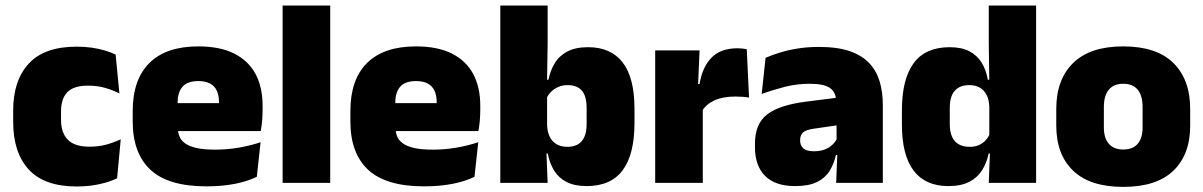

<svg xmlns="http://www.w3.org/2000/svg" viewBox="-20 -680 4475 714"><path d="M265.5 13.5Q145 13.5 87 -49.5Q29 -112.5 29 -227V-269.5Q29 -380.5 87 -443.5Q145 -506.5 265 -506.5Q294.5 -506.5 321 -502.8Q347.5 -499 370 -492.2Q392.5 -485.5 410 -477L424 -332.5Q399.5 -345 371 -353.2Q342.5 -361.5 307.5 -361.5Q253.5 -361.5 230.2 -337Q207 -312.5 207 -266.5V-234Q207 -186 232.5 -160.2Q258 -134.5 312.5 -134.5Q346.5 -134.5 374.2 -142Q402 -149.5 429 -162L415.5 -17Q388 -3.5 349 5Q310 13.5 265.5 13.5Z M747.5 13Q606 13 539.8 -48.5Q473.5 -110 473.5 -228.5V-267Q473.5 -384.5 535.8 -446Q598 -507.5 717.5 -507.5Q797 -507.5 850 -481.2Q903 -455 929.8 -405.8Q956.5 -356.5 956.5 -287V-271.5Q956.5 -251.5 954.8 -230.8Q953 -210 949.5 -192.5H791Q793 -223 793.8 -250Q794.5 -277 794.5 -298.5Q794.5 -324.5 786.5 -342.2Q778.5 -360 761.5 -369.2Q744.5 -378.5 717.5 -378.5Q677 -378.5 658.8 -357.5Q640.5 -336.5 640.5 -298V-253.5L641.5 -234.5V-203.5Q641.5 -188 647 -173.5Q652.5 -159 667.2 -147.8Q682 -136.5 709.2 -130Q736.5 -123.5 780 -123.5Q824.5 -123.5 867 -130.8Q909.5 -138 949 -151L935 -22.5Q900.5 -5.5 852.8 3.8Q805 13 747.5 13ZM914 -192.5H567V-296.5H914Z M1208 0H1031V-659.5H1208Z M1557 13Q1415.5 13 1349.2 -48.5Q1283 -110 1283 -228.5V-267Q1283 -384.5 1345.2 -446Q1407.5 -507.5 1527 -507.5Q1606.5 -507.5 1659.5 -481.2Q1712.5 -455 1739.2 -405.8Q1766 -356.5 1766 -287V-271.5Q1766 -251.5 1764.2 -230.8Q1762.5 -210 1759 -192.5H1600.5Q1602.5 -223 1603.2 -250Q1604 -277 1604 -298.5Q1604 -324.5 1596 -342.2Q1588 -360 1571 -369.2Q1554 -378.5 1527 -378.5Q1486.5 -378.5 1468.2 -357.5Q1450 -336.5 1450 -298V-253.5L1451 -234.5V-203.5Q1451 -188 1456.5 -173.5Q1462 -159 1476.8 -147.8Q1491.5 -136.5 1518.8 -130Q1546 -123.5 1589.5 -123.5Q1634 -123.5 1676.5 -130.8Q1719 -138 1758.5 -151L1744.5 -22.5Q1710 -5.5 1662.2 3.8Q1614.5 13 1557 13ZM1723.5 -192.5H1376.5V-296.5H1723.5Z M2161.5 12Q2117 12 2087.5 -3Q2058 -18 2041 -45.2Q2024 -72.5 2017 -109H1974.5L2014.5 -216.5Q2015 -191 2023.8 -172.5Q2032.5 -154 2049.2 -144Q2066 -134 2090 -134Q2125.5 -134 2143.5 -155.2Q2161.5 -176.5 2161.5 -219V-279Q2161.5 -322 2144 -342.8Q2126.5 -363.5 2091 -363.5Q2072 -363.5 2056 -356.5Q2040 -349.5 2028.5 -337.8Q2017 -326 2011.5 -311.5L1971 -383.5H2019.5Q2026.5 -417.5 2043 -445Q2059.5 -472.5 2089.8 -488.5Q2120 -504.5 2167 -504.5Q2252 -504.5 2295.8 -447.5Q2339.5 -390.5 2339.5 -275.5V-223Q2339.5 -106.5 2295.8 -47.2Q2252 12 2161.5 12ZM2016.5 0H1840.5V-659.5H2016.5V-517L2014 -352L2014.5 -340V-158L2011.5 -128.5Z M2591 -267.5 2540 -367.5H2581.5Q2591.5 -430 2625.5 -465.2Q2659.5 -500.5 2723 -500.5Q2732.5 -500.5 2740.8 -499.5Q2749 -498.5 2757 -497L2765.5 -317Q2755.5 -319 2741.8 -320Q2728 -321 2715 -321Q2668 -321 2637 -306.8Q2606 -292.5 2591 -267.5ZM2593.5 0H2416.5V-492.5H2581.5L2574.5 -329.5H2593.5Z M3263 0H3089.5L3094.5 -126L3091 -130.5V-283.5L3089.5 -301.5Q3089.5 -336 3067.2 -352.2Q3045 -368.5 2991.5 -368.5Q2943 -368.5 2898.2 -357Q2853.5 -345.5 2812.5 -330.5L2827 -465Q2852 -476 2882.5 -485.2Q2913 -494.5 2949 -500Q2985 -505.5 3025.5 -505.5Q3094 -505.5 3139.8 -489.8Q3185.5 -474 3212.5 -445.2Q3239.5 -416.5 3251.2 -377Q3263 -337.5 3263 -290ZM2937 12Q2863 12 2825.2 -25.8Q2787.5 -63.5 2787.5 -133V-145.5Q2787.5 -219.5 2832.8 -254.5Q2878 -289.5 2977.5 -302L3103 -318L3113.5 -217L3007 -201.5Q2978 -197.5 2966.8 -187.8Q2955.5 -178 2955.5 -159V-157Q2955.5 -139.5 2967.2 -128.5Q2979 -117.5 3006.5 -117.5Q3029.5 -117.5 3046.2 -123.8Q3063 -130 3074.2 -140.5Q3085.5 -151 3092 -163.5L3117 -103.5H3088.5Q3081 -70 3064.8 -44Q3048.5 -18 3018 -3Q2987.5 12 2937 12Z M3506.5 12Q3421.5 12 3377.8 -45.2Q3334 -102.5 3334 -217V-269.5Q3334 -386 3377.8 -445.2Q3421.5 -504.5 3511.5 -504.5Q3555.5 -504.5 3584.5 -489.5Q3613.5 -474.5 3630.2 -447.5Q3647 -420.5 3653.5 -383.5H3699L3659 -281Q3658.5 -307 3649.8 -325.2Q3641 -343.5 3624.8 -353.5Q3608.5 -363.5 3584.5 -363.5Q3549 -363.5 3530.5 -342.5Q3512 -321.5 3512 -279.5V-219Q3512 -176.5 3530.8 -155.2Q3549.5 -134 3587 -134Q3605.5 -134 3620.2 -140.5Q3635 -147 3645.5 -158.5Q3656 -170 3662 -185L3705.5 -109H3656.5Q3649.5 -75 3632.5 -47.5Q3615.5 -20 3585 -4Q3554.5 12 3506.5 12ZM3833 0H3657L3662 -128.5L3659 -153V-350V-372.5L3657 -517V-659.5H3833Z M4157 15Q4033.5 15 3970.8 -45.2Q3908 -105.5 3908 -212.5V-275Q3908 -384.5 3971 -446Q4034 -507.5 4157 -507.5Q4280.5 -507.5 4343.2 -446Q4406 -384.5 4406 -275V-212.5Q4406 -105.5 4343.5 -45.2Q4281 15 4157 15ZM4157 -124Q4192.5 -124 4210.8 -145.2Q4229 -166.5 4229 -206V-282Q4229 -324.5 4210.8 -346.5Q4192.5 -368.5 4157 -368.5Q4122 -368.5 4103.5 -346.5Q4085 -324.5 4085 -282V-206Q4085 -166.5 4103.5 -145.2Q4122 -124 4157 -124Z"/></svg>

Font: Anek Kannada ExtraBold
Style: Regular
Weight: 800
Version: Version 1.003